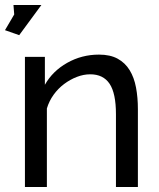

<svg xmlns="http://www.w3.org/2000/svg" viewBox="-29 -750 639 770"><path d="M48 -609 -9 -629 28 -692 25 -730H137ZM524 0H436V-292Q436 -376 410.5 -414Q385 -452 333 -452Q306 -452 279 -441.5Q252 -431 228 -413Q204 -395 186 -370Q168 -345 159 -315V0H71V-522H151V-410Q182 -465 240.5 -498Q299 -531 368 -531Q413 -531 443 -514.5Q473 -498 491 -468.5Q509 -439 516.5 -399Q524 -359 524 -312Z"/></svg>

Font: PTCRaleway Medium
Style: Regular
Weight: 500
Designer: Matt McInerney, Pablo Impallari, Rodrigo Fuenzalida
Foundry: Matt McInerney, Pablo Impallari, Rodrigo Fuenzalida
Version: Version 3.000g; ttfautohint (v1.5) -l 8 -r 28 -G 28 -x 14 -D